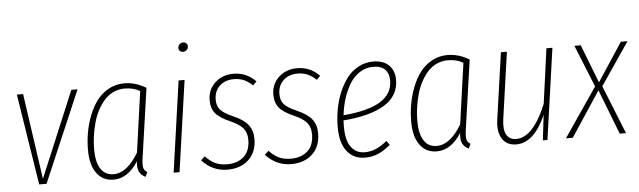

<svg xmlns="http://www.w3.org/2000/svg" viewBox="-47 -908 3637 1092"><g transform="rotate(-5 1771.0 -361.5)"><path d="M402.8 -520 180.2 0H138.2L56.2 -520H91.8L162.1 -29.8L367.2 -520Z M669.9 -530.8Q733.9 -530.8 793.9 -494.1L738.8 -109.9Q731.9 -66.9 734.9 -47.1Q737.8 -27.3 756.8 -16.1L744.6 9.8Q720.2 -2 709.5 -22.5Q698.7 -43 703.6 -83Q644 9.8 563 9.8Q501.5 9.8 466.6 -37.6Q431.6 -85 431.6 -169.9Q431.6 -219.2 439.9 -268.3Q448.2 -317.4 466.8 -365.2Q485.4 -413.1 512.5 -449.5Q539.6 -485.8 580.3 -508.3Q621.1 -530.8 669.9 -530.8ZM668.9 -501Q634.3 -501 604.2 -486.6Q574.2 -472.2 552.5 -447.3Q530.8 -422.4 513.9 -390.1Q497.1 -357.9 487.1 -320.6Q477.1 -283.2 471.9 -245.6Q466.8 -208 466.8 -170.9Q466.8 -98.6 491.9 -59.8Q517.1 -21 564.9 -21Q642.6 -21 708 -131.8L756.8 -479Q720.2 -501 668.9 -501Z M1018.6 -680.2Q1007.8 -680.2 1001.2 -686.8Q994.6 -693.4 994.6 -703.1Q994.6 -716.3 1002.9 -724.6Q1011.2 -732.9 1024.4 -732.9Q1035.2 -732.9 1042 -726.3Q1048.8 -719.7 1048.8 -710Q1048.8 -697.3 1040.5 -688.7Q1032.2 -680.2 1018.6 -680.2ZM1013.7 -520 939.5 0H905.8L979.5 -520Z M1293.5 -530.8Q1367.2 -530.8 1420.4 -476.1L1399.4 -455.1Q1374 -478.5 1349.6 -489.3Q1325.2 -500 1292.5 -500Q1243.2 -500 1211.7 -470.7Q1180.2 -441.4 1180.2 -392.1Q1180.2 -356.4 1199.2 -334.7Q1218.3 -313 1270.5 -290Q1329.6 -264.6 1355 -232.4Q1380.4 -200.2 1380.4 -151.9Q1380.4 -76.7 1334.2 -33.4Q1288.1 9.8 1213.4 9.8Q1127.9 9.8 1067.4 -56.2L1090.3 -77.1Q1115.7 -49.3 1144.3 -35.2Q1172.9 -21 1214.4 -21Q1272.9 -21 1309.1 -53.5Q1345.2 -85.9 1345.2 -149.9Q1345.2 -188.5 1325.4 -213.9Q1305.7 -239.3 1251.5 -263.2Q1191.9 -289.1 1168.7 -317.9Q1145.5 -346.7 1145.5 -392.1Q1145.5 -452.1 1187.5 -491.5Q1229.5 -530.8 1293.5 -530.8Z M1657.2 -530.8Q1731 -530.8 1784.2 -476.1L1763.2 -455.1Q1737.8 -478.5 1713.4 -489.3Q1689 -500 1656.2 -500Q1606.9 -500 1575.4 -470.7Q1543.9 -441.4 1543.9 -392.1Q1543.9 -356.4 1563 -334.7Q1582 -313 1634.3 -290Q1693.4 -264.6 1718.8 -232.4Q1744.1 -200.2 1744.1 -151.9Q1744.1 -76.7 1698 -33.4Q1651.9 9.8 1577.1 9.8Q1491.7 9.8 1431.2 -56.2L1454.1 -77.1Q1479.5 -49.3 1508.1 -35.2Q1536.6 -21 1578.1 -21Q1636.7 -21 1672.9 -53.5Q1709 -85.9 1709 -149.9Q1709 -188.5 1689.2 -213.9Q1669.4 -239.3 1615.2 -263.2Q1555.7 -289.1 1532.5 -317.9Q1509.3 -346.7 1509.3 -392.1Q1509.3 -452.1 1551.3 -491.5Q1593.3 -530.8 1657.2 -530.8Z M2211.9 -416Q2211.9 -323.7 2128.4 -273.4Q2044.9 -223.1 1894 -211.9Q1893.1 -199.7 1893.1 -175.8Q1893.1 -98.1 1921.4 -59.6Q1949.7 -21 1999 -21Q2034.2 -21 2064 -34.2Q2093.8 -47.4 2127 -74.2L2144 -50.8Q2108.4 -20 2073.7 -5.1Q2039.1 9.8 1999 9.8Q1933.1 9.8 1895.5 -38.1Q1857.9 -85.9 1857.9 -174.8Q1857.9 -226.6 1866.9 -276.9Q1876 -327.1 1895 -373Q1914.1 -418.9 1940.9 -454.1Q1967.8 -489.3 2006.6 -510Q2045.4 -530.8 2090.8 -530.8Q2148.4 -530.8 2180.2 -499.8Q2211.9 -468.8 2211.9 -416ZM2088.9 -501Q2047.4 -501 2012.7 -479.2Q1978 -457.5 1955.1 -420.2Q1932.1 -382.8 1917.5 -337.6Q1902.8 -292.5 1897 -241.2Q2037.6 -252.9 2107.9 -295.7Q2178.2 -338.4 2178.2 -416Q2178.2 -455.1 2156 -478Q2133.8 -501 2088.9 -501Z M2515.1 -530.8Q2579.1 -530.8 2639.2 -494.1L2584 -109.9Q2577.1 -66.9 2580.1 -47.1Q2583 -27.3 2602.1 -16.1L2589.8 9.8Q2565.4 -2 2554.7 -22.5Q2543.9 -43 2548.8 -83Q2489.3 9.8 2408.2 9.8Q2346.7 9.8 2311.8 -37.6Q2276.9 -85 2276.9 -169.9Q2276.9 -219.2 2285.2 -268.3Q2293.5 -317.4 2312 -365.2Q2330.6 -413.1 2357.7 -449.5Q2384.8 -485.8 2425.5 -508.3Q2466.3 -530.8 2515.1 -530.8ZM2514.2 -501Q2479.5 -501 2449.5 -486.6Q2419.4 -472.2 2397.7 -447.3Q2376 -422.4 2359.1 -390.1Q2342.3 -357.9 2332.3 -320.6Q2322.3 -283.2 2317.1 -245.6Q2312 -208 2312 -170.9Q2312 -98.6 2337.2 -59.8Q2362.3 -21 2410.2 -21Q2487.8 -21 2553.2 -131.8L2602.1 -479Q2565.4 -501 2514.2 -501Z M2861.8 9.8Q2807.6 9.8 2781.7 -30.5Q2755.9 -70.8 2765.6 -140.1L2819.8 -520H2854L2799.8 -139.2Q2791.5 -81.1 2808.6 -51Q2825.7 -21 2863.8 -21Q2960.4 -21 3036.6 -206.1L3079.6 -520H3113.8L3040 0H3013.7L3030.8 -144Q2962.9 9.8 2861.8 9.8Z M3542.5 -520 3377.4 -276.9 3488.3 0H3452.6L3353.5 -255.9L3184.6 0H3145.5L3336.4 -279.8L3239.3 -520H3275.4L3360.4 -300.8L3504.4 -520Z"/></g></svg>

Font: Fira Sans Compressed UltraLight
Style: Italic
Weight: 200
Width: 3
Italic angle: -8°
Designer: Carrois Corporate & Edenspiekermann AG
Foundry: Carrois Corporate GbR & Edenspiekermann AG
Version: Version 4.203;PS 004.203;hotconv 1.0.88;makeotf.lib2.5.64775